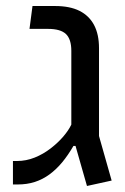

<svg xmlns="http://www.w3.org/2000/svg" viewBox="-20 -613 414 638"><path d="M269 5 231 -128H224Q206 -97 186.5 -73.5Q167 -50 144.5 -33.5Q122 -17 96 -8.5Q70 0 38 0H23V-78H36Q67 -78 95.5 -89.5Q124 -101 148.5 -120Q173 -139 190.5 -159.5Q208 -180 217 -199V-444Q217 -483 199 -500Q181 -517 140 -517H78L88 -593H163Q212 -593 244 -577Q276 -561 292.5 -530Q309 -499 309 -453V-161L351 -13Z"/></svg>

Font: Noto Sans Hebrew Thin
Style: Regular
Weight: 400
Version: Version 3.001